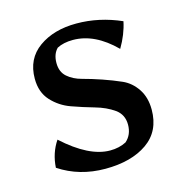

<svg xmlns="http://www.w3.org/2000/svg" viewBox="-82 -567 622 653"><g transform="rotate(-15 229.0 -240.5)"><path d="M161 -429Q143 -411 143 -379.5Q143 -348 163 -330.5Q183 -313 213.5 -305Q244 -297 279 -285Q314 -273 344.5 -259.5Q375 -246 395 -216Q415 -186 415 -143Q415 -67 359 -28Q303 11 211.5 11Q120 11 49 -36Q52 -87 79 -127Q169 -45 243 -45Q275 -45 300 -58Q324 -79 324 -114.5Q324 -150 296.5 -169.5Q269 -189 230 -200Q191 -211 152 -225Q113 -239 85.5 -269Q58 -299 58 -347Q58 -417 110.5 -454.5Q163 -492 243 -492Q323 -492 400 -458Q391 -414 365 -370Q294 -441 217 -441Q184 -441 161 -429Z"/></g></svg>

Font: Asul
Style: Regular
Weight: 400
Version: Version 1.001